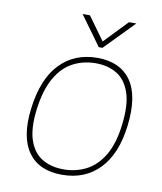

<svg xmlns="http://www.w3.org/2000/svg" viewBox="-79 -748 693 823"><g transform="rotate(10 267.0 -337.0)"><path d="M307 -556 214 -684H246L319 -583L416 -684H448L323 -556ZM67 -245Q83 -377 146.5 -443.5Q210 -510 310 -510Q409 -510 456 -443.5Q503 -377 487 -245Q472 -121 409 -55.5Q346 10 246 10Q146 10 99 -55.5Q52 -121 67 -245ZM249 -14Q302 -14 347 -37Q392 -60 422.5 -111Q453 -162 463 -245Q474 -333 456 -386Q438 -439 399 -462.5Q360 -486 307 -486Q253 -486 208 -462.5Q163 -439 132.5 -386Q102 -333 91 -245Q81 -162 99 -111Q117 -60 156 -37Q195 -14 249 -14Z"/></g></svg>

Font: Haskoy Thin
Style: Italic
Weight: 100
Designer: Ertekin Erdin
Foundry: Ertekin Erdin
Version: Version 2.000; ttfautohint (v1.8.4.7-5d5b)